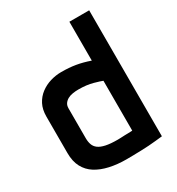

<svg xmlns="http://www.w3.org/2000/svg" viewBox="-171 -807 850 924"><g transform="rotate(-30 254.0 -344.5)"><path d="M464 0V-700H354V-484Q314 -498 278 -504Q242 -510 199 -510Q168 -510 138 -501Q108 -492 83.5 -473.5Q59 -455 44.5 -427Q30 -399 30 -360V-157Q30 -111 47 -79Q64 -47 95 -27.5Q126 -8 168.5 1.5Q211 11 261 11Q281 11 302 10.5Q323 10 344 9.5Q365 9 386 7.5Q407 6 426.5 4Q446 2 464 0ZM354 -372V-95Q354 -95 348 -94.5Q342 -94 332.5 -94Q323 -94 311.5 -93.5Q300 -93 290 -92.5Q280 -92 273 -92Q232 -92 206.5 -97.5Q181 -103 167 -113.5Q153 -124 147.5 -139.5Q142 -155 142 -175V-341Q142 -357 149.5 -367.5Q157 -378 169 -384.5Q181 -391 196.5 -393.5Q212 -396 228 -396Q274 -396 308 -386.5Q342 -377 354 -372Z"/></g></svg>

Font: Advent Pro Expanded
Style: Bold
Weight: 700
Width: 7
Designer: VivaRado, Andreas Kalpakidis
Foundry: VivaRado, Andreas Kalpakidis
Version: Version 3.000